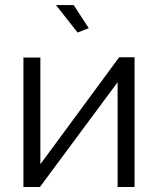

<svg xmlns="http://www.w3.org/2000/svg" viewBox="-20 -751 634 771"><path d="M74.1 0V-520.1H142.1V-91.5L458.5 -521.1H520.3V0H452.3V-420.9L140.2 0ZM204.7 -730.7H275.8L336.5 -637.9L291.6 -620.3Z"/></svg>

Font: Raleway Thin
Style: Regular
Weight: 100
Designer: Matt McInerney, Pablo Impallari, Rodrigo Fuenzalida
Foundry: Matt McInerney, Pablo Impallari, Rodrigo Fuenzalida
Version: Version 4.026